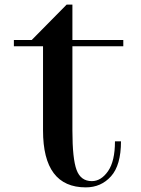

<svg xmlns="http://www.w3.org/2000/svg" viewBox="-20 -790 608 830"><path d="M166 -226V-590H40V-617H117L268 -770H293V-226Q293 -104 311 -55.5Q329 -7 377 -7Q417 -7 447 -50Q477 -93 477 -179H503Q503 -76 460 -28Q417 20 351 20Q166 20 166 -226ZM243 -617H513V-590H243Z"/></svg>

Font: Solide Mirage
Style: Etroit
Weight: 400
Designer: Jérémy Landes
Foundry: Velvetyne Type Foundry
Version: Version 1.1